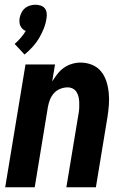

<svg xmlns="http://www.w3.org/2000/svg" viewBox="-20 -793 540 813"><path d="M2 0 88 -520H213L201 -448Q211 -464 223 -479.5Q235 -495 250.5 -506Q266 -517 284.5 -522.5Q303 -528 321 -528Q347 -528 370 -518.5Q393 -509 408 -490.5Q423 -472 430.5 -448.5Q438 -425 440.5 -399.5Q443 -374 441 -348Q439 -322 435 -297L386 0H261L313 -314Q315 -325 315.5 -337Q316 -349 315.5 -360.5Q315 -372 312.5 -383Q310 -394 304 -403.5Q298 -413 288 -418Q278 -423 266 -423Q251 -423 235.5 -417Q220 -411 209 -399Q198 -387 192 -372Q186 -357 183 -341L127 0ZM84 -562 42 -607Q56 -619 68 -633Q80 -647 89 -662Q81 -665 75.5 -670.5Q70 -676 66.5 -683Q63 -690 62.5 -698.5Q62 -707 63 -716Q65 -727 70.5 -738.5Q76 -750 85.5 -758Q95 -766 107 -769.5Q119 -773 130 -773Q141 -773 152 -769.5Q163 -766 169.5 -758Q176 -750 177.5 -738.5Q179 -727 177 -716Q174 -694 165.5 -672.5Q157 -651 145.5 -631.5Q134 -612 118 -594.5Q102 -577 84 -562Z"/></svg>

Font: Iosevka Extrabold Oblique
Style: Regular
Weight: 800
Italic angle: -9°
Monospace: yes
Designer: Belleve Invis
Foundry: Belleve Invis
Version: Version 32.5.0; ttfautohint (v1.8.4)